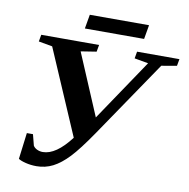

<svg xmlns="http://www.w3.org/2000/svg" viewBox="-87 -884 964 979"><g transform="rotate(10 394.5 -394.0)"><path d="M66.9 -619.1 73.2 -654.8H372.6L366.2 -619.1L285.6 -606.4L420.4 -288.1L634.8 -606.4L563 -619.1L569.3 -654.8H788.6L782.2 -619.1L703.1 -605.5L434.6 -210.4Q370.6 -116.7 329.8 -73.7Q289.1 -30.8 249.8 -10.7Q210.4 9.3 165 9.3Q135.7 9.3 109.1 2.7Q82.5 -3.9 70.8 -12.2L87.9 -148.4H119.6L134.3 -91.3Q141.1 -80.1 155 -73.7Q168.9 -67.4 184.1 -67.4Q252.4 -67.4 327.6 -166.5L138.2 -606.4ZM286.6 -725.1 299.3 -798.3H606L593.3 -725.1Z"/></g></svg>

Font: Tinos
Style: Bold Italic
Weight: 700
Italic angle: -16.333°
Designer: Steve Matteson
Foundry: Monotype Imaging Inc.
Version: Version 1.23